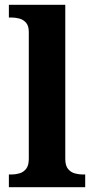

<svg xmlns="http://www.w3.org/2000/svg" viewBox="-20 -780 392 800"><path d="M17 0V-53H29Q44 -53 60.5 -57.5Q77 -62 88.5 -76Q100 -90 100 -118V-646Q100 -673 88 -686Q76 -699 59.5 -703Q43 -707 29 -707H17V-760H252V-118Q252 -90 263.5 -76Q275 -62 292 -57.5Q309 -53 323 -53H335V0Z"/></svg>

Font: Noto Naskh Arabic
Style: Bold
Weight: 700
Designer: Monotype Design Team, David Williams, Mohamad Dakak and Nizar Qandah
Foundry: Monotype Imaging Inc.
Version: Version 2.016